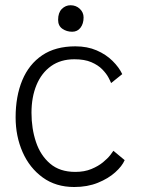

<svg xmlns="http://www.w3.org/2000/svg" viewBox="-20 -728 553 750"><path d="M467 -102.5Q457 -79 430 -54.8Q403 -30.5 362.2 -14Q321.5 2.5 270 2.5Q198 2.5 146.8 -34.8Q95.5 -72 68.2 -134Q41 -196 41 -269.5Q41 -352 67 -414.5Q93 -477 144.8 -512Q196.5 -547 274.5 -547Q321 -547 357.5 -531.2Q394 -515.5 419.5 -490.2Q445 -465 457.5 -438.5L414 -403.5Q411.5 -410.5 403.5 -425.5Q395.5 -440.5 379.5 -457Q363.5 -473.5 337 -485Q310.5 -496.5 270.5 -496.5Q217 -496.5 179.5 -469.8Q142 -443 122.5 -395.8Q103 -348.5 103 -287.5Q103 -226 120.5 -173.5Q138 -121 175.8 -88.8Q213.5 -56.5 274 -56.5Q310 -56.5 337 -67.8Q364 -79 382.2 -94Q400.5 -109 410.8 -122.2Q421 -135.5 423 -139ZM255.5 -707.5Q277 -707.5 291.8 -693.5Q306.5 -679.5 306.5 -660Q306.5 -635.5 294.5 -619.8Q282.5 -604 262 -604Q240.5 -604 223.8 -615.5Q207 -627 207 -650.5Q207 -678.5 221.5 -693Q236 -707.5 255.5 -707.5Z"/></svg>

Font: Grandstander Thin ExtraLight
Style: Regular
Weight: 250
Version: Version 1.200